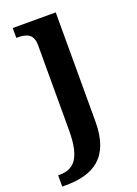

<svg xmlns="http://www.w3.org/2000/svg" viewBox="-165 -597 641 898"><g transform="rotate(-20 155.5 -148.0)"><path d="M-17 240H1C137 240 233 187 233 8V-536H19V-487H23C67 -487 103 -478 103 -420V3C103 141 63 184 -10 184H-17Z"/></g></svg>

Font: Noto Serif Georgian SemiBold
Style: Regular
Weight: 600
Designer: Monotype Design Team, Akaki Razmadze
Foundry: Google LLC
Version: Version 2.003